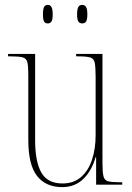

<svg xmlns="http://www.w3.org/2000/svg" viewBox="-20 -757 540 787"><path d="M235 10Q168 10 132 -35.5Q96 -81 96 -184V-453Q96 -487 92 -502.5Q88 -518 72.5 -522Q57 -526 24 -526H13V-536H124V-182Q124 -94 149.5 -49.5Q175 -5 236 -5Q282 -5 312 -31Q342 -57 357 -102Q372 -147 372 -203V-441Q372 -481 368.5 -499Q365 -517 350 -521.5Q335 -526 300 -526H292V-536H400V-89Q400 -52 404 -35Q408 -18 423 -14Q438 -10 470 -10H481V0H374V-113H372Q356 -57 321.5 -23.5Q287 10 235 10ZM317 -661Q306 -661 301 -669Q296 -677 296 -698Q296 -719 301 -728Q306 -737 317 -737Q328 -737 333 -728Q338 -719 338 -698Q338 -677 333 -669Q328 -661 317 -661ZM176 -661Q165 -661 160.5 -669Q156 -677 156 -698Q156 -719 160.5 -728Q165 -737 176 -737Q186 -737 191 -728Q196 -719 196 -698Q196 -677 191 -669Q186 -661 176 -661Z"/></svg>

Font: Noto Serif Display Condensed Thin
Style: Regular
Weight: 100
Width: 3
Designer: Monotype Design Team
Foundry: Monotype Imaging Inc.
Version: Version 2.009